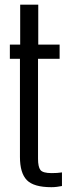

<svg xmlns="http://www.w3.org/2000/svg" viewBox="-20 -790 292 818"><path d="M199 7.5Q123.5 7.5 94.2 -22.8Q65 -53 65 -121.5V-539.5H22V-600H66V-770H143V-600H234V-539.5H142V-114Q142 -79 152.2 -65.8Q162.5 -52.5 200 -52.5Q214 -52.5 223 -53.2Q232 -54 244 -55.5V2.5Q234 4.5 222.5 6Q211 7.5 199 7.5Z"/></svg>

Font: Big Shoulders Display Thin Medium
Style: Regular
Weight: 500
Version: Version 2.002